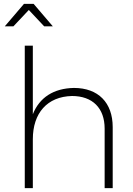

<svg xmlns="http://www.w3.org/2000/svg" viewBox="-20 -980 694 1000"><path d="M210 -843H255L155 -960H105L5 -843H50L130 -928ZM365 -522C260 -520 186 -473 151 -385V-742H109V0H151V-255C151 -391 226 -477 355 -480C462 -480 525 -417 525 -310V0H567V-318C567 -445 492 -522 365 -522Z"/></svg>

Font: Montserrat arm ExtraLight
Style: Regular
Weight: 275
Designer: Julieta Ulanovsky
Foundry: Julieta Ulanovsky
Version: Version 6.000;PS 006.000;hotconv 1.0.88;makeotf.lib2.5.64775